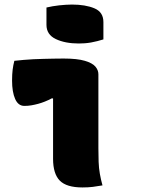

<svg xmlns="http://www.w3.org/2000/svg" viewBox="-20 -814 640 843"><path d="M213 -117Q213 -138 213 -164Q213 -190 213 -218.5Q213 -247 213 -276.5Q213 -306 213 -333Q213 -360 213 -382H207Q192 -374 177 -368Q162 -362 147 -358Q132 -354 117.5 -351.5Q103 -349 87 -349Q60 -349 46.5 -379.5Q33 -410 33 -460Q33 -488 35.5 -508Q38 -528 43 -547Q63 -549 84 -551Q105 -553 127 -554Q149 -555 170.5 -555.5Q192 -556 214.5 -556.5Q237 -557 259 -557Q319 -557 352.5 -547Q386 -537 399 -521.5Q412 -506 412 -488Q412 -447 412 -404.5Q412 -362 412 -321Q412 -280 412 -240Q412 -200 412 -163Q412 -131 413 -103.5Q414 -76 418.5 -50.5Q423 -25 430 0Q407 4 387.5 6.5Q368 9 342 9Q272 9 242.5 -21Q213 -51 213 -117ZM184 -781Q197 -784 211 -786.5Q225 -789 239.5 -790.5Q254 -792 268.5 -793Q283 -794 296 -794Q355 -794 394.5 -777.5Q434 -761 434 -717V-641Q421 -637 407.5 -633.5Q394 -630 380 -627.5Q366 -625 352 -624Q338 -623 326 -623Q266 -623 225 -642.5Q184 -662 184 -705Z"/></svg>

Font: Recursive Monospace Casual Black
Style: Regular
Weight: 900
Version: Version 1.047